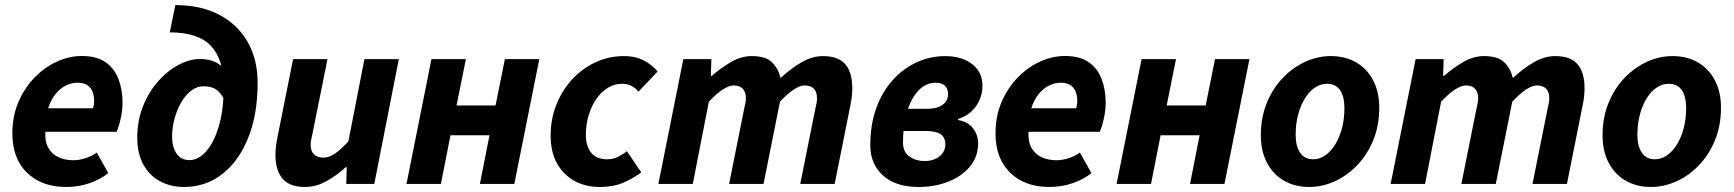

<svg xmlns="http://www.w3.org/2000/svg" viewBox="-20 -731 6890 763"><path d="M242.5 12Q145.6 12 87.3 -44.7Q29.1 -101.4 29.1 -200.5Q29.1 -269.5 53.4 -326Q77.8 -382.5 117.9 -423.5Q158 -464.5 206.9 -486.5Q255.8 -508.5 304.9 -508.5Q364.6 -508.5 400 -483.4Q435.4 -458.2 451.2 -415.9Q467 -373.6 467 -322Q467 -298.3 462.6 -274.6Q458.3 -251 452.7 -232.8Q447.2 -214.7 443.2 -207.3H160.2Q158 -167.2 172.6 -142.4Q187.3 -117.6 213.2 -105.9Q239.1 -94.2 271.2 -94.2Q294.8 -94.2 321 -102.8Q347.2 -111.5 364.5 -124.8L410.3 -43.1Q379.8 -18.6 336.5 -3.3Q293.3 12 242.5 12ZM171.3 -300.7H349.7Q351.7 -307 352.9 -314.1Q354.1 -321.2 354.1 -329.6Q354.1 -349.6 348 -366Q341.9 -382.4 327.4 -392.3Q313 -402.3 288 -402.3Q264.6 -402.3 241.9 -391.2Q219.1 -380 200.7 -357.4Q182.3 -334.7 171.3 -300.7Z M711.5 12Q657.8 12 615.7 -10.8Q573.6 -33.6 549.6 -77.3Q525.5 -120.9 525.5 -184.2Q525.5 -251.4 548.2 -308.4Q570.8 -365.5 607.9 -407.5Q644.9 -449.5 689.1 -473Q733.3 -496.5 775.5 -496.5Q807.9 -496.5 832.9 -485.5Q858 -474.5 874.7 -452.9Q891.3 -431.3 897.9 -399.8L873 -331.5Q859.8 -360.1 840.7 -374.1Q821.7 -388.1 788.4 -388.1Q762.4 -388.1 739.8 -370.7Q717.1 -353.3 700.1 -324Q683 -294.6 673.5 -259.2Q663.9 -223.8 663.9 -186.9Q663.9 -147 681.5 -120.9Q699.1 -94.7 733.3 -94.7Q767.4 -94.7 798.4 -128.6Q829.4 -162.5 849.2 -227.9Q869 -293.4 869 -387.9Q869 -494.5 818.4 -548.5Q767.7 -602.4 654.6 -602.4L676.7 -710.8Q778.7 -710.8 851.7 -672.1Q924.8 -633.3 964.3 -564Q1003.8 -494.7 1003.8 -402.1Q1003.8 -275.2 965.9 -182.1Q928 -88.9 862.2 -38.5Q796.4 12 711.5 12Z M1191.8 12Q1130.8 12 1102.8 -21Q1074.7 -54 1074.7 -115.4Q1074.7 -132.4 1076.7 -150Q1078.7 -167.6 1082.7 -186L1144.7 -496H1281.4L1222.5 -203.4Q1219.5 -188.6 1217 -177.2Q1214.5 -165.8 1214.5 -155.9Q1214.5 -130.5 1227.8 -117.6Q1241 -104.6 1265.3 -104.6Q1287.5 -104.6 1311.1 -120.6Q1334.8 -136.6 1364.5 -169.4L1428.2 -496H1564.9L1467.4 0H1355.8L1358 -66.6H1354Q1320.8 -35.3 1278.6 -11.7Q1236.4 12 1191.8 12Z M1595.3 0 1694.6 -496.1H1831.4L1794.3 -311.8H1949.3L1986.4 -496.1H2123.2L2023.9 0H1887.1L1925.2 -193.5H1770.2L1732.1 0Z M2362.2 12Q2307.1 12 2263 -12.1Q2218.9 -36.1 2193.5 -81.8Q2168.2 -127.5 2168.2 -192.5Q2168.2 -256.9 2190.6 -314Q2213 -371.1 2252.8 -414.6Q2292.6 -458.2 2345.9 -483.2Q2399.2 -508.1 2460.1 -508.1Q2507 -508.1 2541 -489.3Q2575.1 -470.5 2593.3 -446.8L2517.6 -366.9Q2503.5 -382.7 2488.1 -390.4Q2472.6 -398.1 2451.5 -398.1Q2421.8 -398.1 2395.8 -382.2Q2369.9 -366.3 2350.2 -338.4Q2330.6 -310.5 2319.4 -273.5Q2308.2 -236.5 2308.2 -195.2Q2308.2 -150.3 2329.2 -124.2Q2350.2 -98 2392.2 -98Q2417.3 -98 2436.9 -108.2Q2456.5 -118.3 2471.5 -129.9L2528.3 -46Q2501 -25 2460.5 -6.5Q2419.9 12 2362.2 12Z M2596.3 0 2695.6 -496.1H2807L2804.9 -429.7H2808.9Q2844.9 -461.2 2885.4 -484.7Q2925.8 -508.1 2967.2 -508.1Q3022.3 -508.1 3047.2 -484.2Q3072.1 -460.3 3082.2 -421Q3123.3 -459.4 3165.9 -483.8Q3208.5 -508.1 3249.9 -508.1Q3311.6 -508.1 3339.2 -475.6Q3366.9 -443.1 3366.9 -380.6Q3366.9 -364.2 3364.9 -346.4Q3363 -328.5 3358.9 -310L3296.9 0H3160.1L3218.8 -292.8Q3222.2 -308.4 3224.5 -319.3Q3226.8 -330.3 3226.8 -340.3Q3226.8 -365.9 3214.1 -378.7Q3201.5 -391.5 3176.7 -391.5Q3160.1 -391.5 3135.6 -376Q3111.1 -360.4 3079.6 -326.7L3014.2 0H2877.4L2936.1 -292.8Q2939.4 -308.4 2941.8 -319.3Q2944.1 -330.3 2944.1 -340.3Q2944.1 -365.9 2931.4 -378.7Q2918.8 -391.5 2895.6 -391.5Q2878.2 -391.5 2853.3 -376Q2828.4 -360.4 2796.9 -326.7L2733.1 0Z M3630.4 12Q3539.4 12 3489 -33.6Q3438.5 -79.2 3438.5 -153.4Q3438.5 -235.8 3462.3 -301.3Q3486.1 -366.8 3527.8 -412.9Q3569.4 -458.9 3623 -483.5Q3676.5 -508 3736 -508Q3802.6 -508 3843.4 -476.1Q3884.2 -444.2 3884.2 -390.7Q3884.2 -345.2 3858.6 -308.9Q3833 -272.6 3786.9 -258V-254Q3827 -247.6 3847.1 -220.7Q3867.1 -193.9 3867.1 -161.4Q3867.1 -109.1 3835.2 -70.1Q3803.2 -31 3749.6 -9.5Q3696 12 3630.4 12ZM3653.5 -91Q3678.4 -91 3697.1 -99.5Q3715.8 -108 3726.3 -122.9Q3736.7 -137.7 3736.7 -156.2Q3736.7 -185.4 3717.7 -197.9Q3698.6 -210.4 3658.9 -210.4H3541.4L3558.7 -298.5H3662.8Q3691.6 -298.5 3710.3 -306Q3729 -313.6 3738.3 -326.8Q3747.6 -340 3747.6 -355.7Q3747.6 -402.3 3697.9 -402.3Q3670.1 -402.3 3646.5 -385.7Q3623 -369 3605.4 -337.5Q3587.9 -306 3578.2 -262.2Q3568.5 -218.4 3568.5 -164Q3568.5 -126.6 3594.2 -108.8Q3619.9 -91 3653.5 -91Z M4149.5 12Q4052.6 12 3994.3 -44.7Q3936.1 -101.4 3936.1 -200.5Q3936.1 -269.5 3960.4 -326Q3984.8 -382.5 4024.9 -423.5Q4065 -464.5 4113.9 -486.5Q4162.8 -508.5 4211.9 -508.5Q4271.6 -508.5 4307 -483.4Q4342.4 -458.2 4358.2 -415.9Q4374 -373.6 4374 -322Q4374 -298.3 4369.6 -274.6Q4365.3 -251 4359.7 -232.8Q4354.2 -214.7 4350.2 -207.3H4067.2Q4065 -167.2 4079.6 -142.4Q4094.3 -117.6 4120.2 -105.9Q4146.1 -94.2 4178.2 -94.2Q4201.8 -94.2 4228 -102.8Q4254.2 -111.5 4271.5 -124.8L4317.3 -43.1Q4286.8 -18.6 4243.5 -3.3Q4200.3 12 4149.5 12ZM4078.3 -300.7H4256.7Q4258.7 -307 4259.9 -314.1Q4261.1 -321.2 4261.1 -329.6Q4261.1 -349.6 4255 -366Q4248.9 -382.4 4234.4 -392.3Q4220 -402.3 4195 -402.3Q4171.6 -402.3 4148.9 -391.2Q4126.1 -380 4107.7 -357.4Q4089.3 -334.7 4078.3 -300.7Z M4417.3 0 4516.6 -496.1H4653.4L4616.3 -311.8H4771.3L4808.4 -496.1H4945.2L4845.9 0H4709.1L4747.2 -193.5H4592.2L4554.1 0Z M5183.1 12Q5125.2 12 5081.9 -13.3Q5038.6 -38.6 5014.6 -84.7Q4990.5 -130.8 4990.5 -192.5Q4990.5 -264.4 5014.3 -322.2Q5038.1 -380.1 5078.1 -421.7Q5118.2 -463.4 5167.6 -485.8Q5217.1 -508.1 5268.5 -508.1Q5326.4 -508.1 5369.8 -482.8Q5413.1 -457.5 5437.1 -411.4Q5461.1 -365.3 5461.1 -303.6Q5461.1 -231.7 5437.3 -173.9Q5413.6 -116.1 5373.5 -74.4Q5333.5 -32.7 5284 -10.4Q5234.6 12 5183.1 12ZM5198.3 -98Q5223.7 -98 5246.2 -113.5Q5268.7 -129 5285.8 -156.5Q5302.9 -184 5312.8 -221Q5322.7 -258 5322.7 -300.9Q5322.7 -346.9 5305.5 -372.5Q5288.3 -398.1 5253.4 -398.1Q5228.2 -398.1 5205.6 -383Q5183 -367.9 5165.9 -340.4Q5148.8 -313 5138.9 -276Q5128.9 -239 5128.9 -195.2Q5128.9 -150.3 5146.5 -124.2Q5164.1 -98 5198.3 -98Z M5506.3 0 5605.6 -496.1H5717L5714.9 -429.7H5718.9Q5754.9 -461.2 5795.4 -484.7Q5835.8 -508.1 5877.2 -508.1Q5932.3 -508.1 5957.2 -484.2Q5982.1 -460.3 5992.2 -421Q6033.3 -459.4 6075.9 -483.8Q6118.5 -508.1 6159.9 -508.1Q6221.6 -508.1 6249.2 -475.6Q6276.9 -443.1 6276.9 -380.6Q6276.9 -364.2 6274.9 -346.4Q6273 -328.5 6268.9 -310L6206.9 0H6070.1L6128.8 -292.8Q6132.2 -308.4 6134.5 -319.3Q6136.8 -330.3 6136.8 -340.3Q6136.8 -365.9 6124.1 -378.7Q6111.5 -391.5 6086.7 -391.5Q6070.1 -391.5 6045.6 -376Q6021.1 -360.4 5989.6 -326.7L5924.2 0H5787.4L5846.1 -292.8Q5849.4 -308.4 5851.8 -319.3Q5854.1 -330.3 5854.1 -340.3Q5854.1 -365.9 5841.4 -378.7Q5828.8 -391.5 5805.6 -391.5Q5788.2 -391.5 5763.3 -376Q5738.4 -360.4 5706.9 -326.7L5643.1 0Z M6541.1 12Q6483.2 12 6439.9 -13.3Q6396.6 -38.6 6372.6 -84.7Q6348.5 -130.8 6348.5 -192.5Q6348.5 -264.4 6372.3 -322.2Q6396.1 -380.1 6436.1 -421.7Q6476.2 -463.4 6525.6 -485.8Q6575.1 -508.1 6626.5 -508.1Q6684.4 -508.1 6727.8 -482.8Q6771.1 -457.5 6795.1 -411.4Q6819.1 -365.3 6819.1 -303.6Q6819.1 -231.7 6795.3 -173.9Q6771.6 -116.1 6731.5 -74.4Q6691.5 -32.7 6642 -10.4Q6592.6 12 6541.1 12ZM6556.3 -98Q6581.7 -98 6604.2 -113.5Q6626.7 -129 6643.8 -156.5Q6660.9 -184 6670.8 -221Q6680.7 -258 6680.7 -300.9Q6680.7 -346.9 6663.5 -372.5Q6646.3 -398.1 6611.4 -398.1Q6586.2 -398.1 6563.6 -383Q6541 -367.9 6523.9 -340.4Q6506.8 -313 6496.9 -276Q6486.9 -239 6486.9 -195.2Q6486.9 -150.3 6504.5 -124.2Q6522.1 -98 6556.3 -98Z"/></svg>

Font: Source Sans Variable
Style: Italic
Weight: 200
Italic angle: -11°
Designer: Paul D. Hunt
Foundry: Adobe Systems Incorporated
Version: Version 3.006;hotconv 1.0.111;makeotfexe 2.5.65597